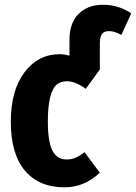

<svg xmlns="http://www.w3.org/2000/svg" viewBox="-20 -778 577 815"><path d="M418 -757.8Q483.4 -757.8 537.1 -721.2L495.1 -629.9Q465.3 -646 442.9 -646Q422.4 -646 413.1 -633.8Q403.8 -621.6 403.8 -594.2V-482.9L344.2 -400.9Q299.8 -433.1 264.2 -433.1Q237.3 -433.1 220.2 -418.7Q203.1 -404.3 193.1 -365.7Q183.1 -327.1 183.1 -262.2Q183.1 -214.8 189 -182.4Q194.8 -149.9 206.1 -132.6Q217.3 -115.2 231 -108.2Q244.6 -101.1 263.2 -101.1Q283.2 -101.1 300 -108.2Q316.9 -115.2 338.9 -131.8L403.8 -44.9Q338.4 17.1 253.9 17.1Q145.5 17.1 85.7 -53.7Q25.9 -124.5 25.9 -261.2Q25.9 -393.6 83.7 -470.7Q141.6 -547.9 232.9 -547.9Q252 -547.9 274.9 -542V-608.9Q274.9 -679.7 313.5 -718.8Q352.1 -757.8 418 -757.8Z"/></svg>

Font: Fira Sans Compressed
Style: Bold
Weight: 700
Width: 1
Designer: Carrois Corporate & Edenspiekermann AG
Foundry: Carrois Corporate GbR & Edenspiekermann AG
Version: Version 4.203;PS 004.203;hotconv 1.0.88;makeotf.lib2.5.64775